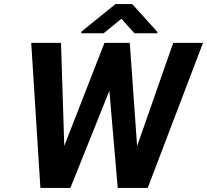

<svg xmlns="http://www.w3.org/2000/svg" viewBox="-20 -921 1015 941"><path d="M133 -711 178 0H325L516 -476L557 0H704L975 -711H829L652 -205L616 -711H492L295 -206L279 -711ZM378 -758H488L575 -829L639 -758H751L752 -764L628 -901H546L379 -766Z"/></svg>

Font: Asimov Pro
Style: BdObl
Weight: 700
Designer: Google
Version: Version 2.000980; 2014